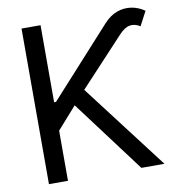

<svg xmlns="http://www.w3.org/2000/svg" viewBox="-82 -810 816 884"><g transform="rotate(-10 326.0 -368.0)"><path d="M75.7 0V-727.5H164.6V-367.2H173.3L460.9 -684.1Q489.7 -715.8 522.7 -727.8Q555.7 -739.7 589.4 -734.6Q623 -729.5 652.3 -709L617.2 -642.6Q593.3 -658.2 568.8 -654.3Q544.4 -650.4 517.6 -621.1L311 -399.4L615.7 0H507.8L255.4 -336.9L164.6 -234.4V0Z"/></g></svg>

Font: Inter 28pt
Style: Regular
Weight: 400
Designer: Rasmus Andersson
Foundry: rsms
Version: Version 4.001;git-66647c0bb